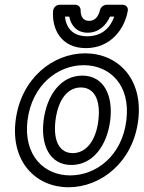

<svg xmlns="http://www.w3.org/2000/svg" viewBox="-20 -753 606 810"><path d="M96 -245C115 -396 225 -478 333 -478C442 -478 532 -396 513 -245C495 -95 385 -13 276 -13C168 -13 78 -95 96 -245ZM46 -245C24 -69 133 37 269 37C406 37 541 -69 563 -245C585 -422 476 -528 339 -528C203 -528 68 -422 46 -245ZM164 -245C151 -142 189 -57 281 -57C373 -57 432 -141 445 -245C458 -349 419 -434 327 -434C235 -434 177 -349 164 -245ZM214 -245C226 -339 269 -384 321 -384C373 -384 406 -339 395 -245C384 -153 339 -107 287 -107C235 -107 203 -152 214 -245ZM348 -600C285 -600 259 -637 254 -683H272C279 -647 303 -615 350 -615C397 -615 429 -648 444 -683H462C446 -637 411 -600 348 -600ZM342 -550C448 -550 506 -632 519 -707C522 -723 510 -733 497 -733H430C419 -733 405 -724 402 -711C395 -682 380 -665 356 -665C332 -665 320 -681 320 -711C320 -723 310 -733 298 -733H232C216 -733 205 -720 204 -707C198 -632 237 -550 342 -550Z"/></svg>

Font: Falling Sky
Style: OuObl
Weight: 400
Designer: Paul D. Hunt
Foundry: Adobe Systems Incorporated
Version: Version 1.02